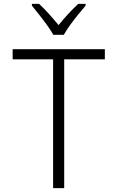

<svg xmlns="http://www.w3.org/2000/svg" viewBox="-20 -967 603 987"><path d="M253 0V-662H45V-714H519V-662H310V0ZM254 -788Q242 -810 222.5 -837Q203 -864 182 -890.5Q161 -917 144 -938V-947H181Q206 -924 232 -895Q258 -866 281 -838Q304 -866 329.5 -894Q355 -922 382 -947H420V-938Q402 -917 380.5 -890.5Q359 -864 339.5 -837Q320 -810 308 -788Z"/></svg>

Font: Noto Sans Mono SemiCondensed Light
Style: Regular
Weight: 300
Width: 4
Designer: Monotype Design Team
Foundry: Monotype Imaging Inc.
Version: Version 2.014; ttfautohint (v1.8.4.7-5d5b)